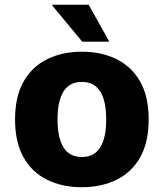

<svg xmlns="http://www.w3.org/2000/svg" viewBox="-20 -780 692 811"><path d="M43.6 -275.4Q43.6 -372.1 79.6 -435.5Q115.7 -498.8 179.6 -530.2Q243.4 -561.6 325.8 -561.6Q408.2 -561.6 472.1 -530.2Q535.9 -498.8 572 -435.5Q608 -372.1 608 -275.4Q608 -178.7 572 -115.3Q535.9 -52 472.1 -20.6Q408.2 10.8 325.8 10.8Q242.8 10.8 179.1 -20.6Q115.4 -52 79.5 -115.3Q43.6 -178.7 43.6 -275.4ZM223 -275.4Q223 -197.1 248.5 -157Q273.9 -116.8 325.8 -116.8Q377.7 -116.8 403.1 -157Q428.6 -197.1 428.6 -275.4Q428.6 -354 403.1 -394Q377.7 -434 325.8 -434Q273.9 -434 248.5 -394Q223 -354 223 -275.4ZM327.4 -604 201.3 -756V-760H354.4L439.8 -608V-604Z"/></svg>

Font: Kufam
Style: Regular
Weight: 400
Designer: Wael Morcos, Artur Schmal
Foundry: Original Type
Version: Version 1.301; ttfautohint (v1.8.3)